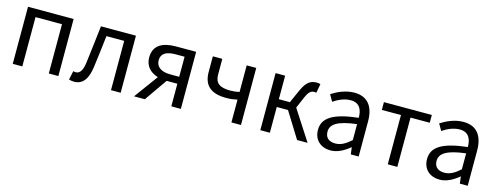

<svg xmlns="http://www.w3.org/2000/svg" viewBox="-22 -1155 4546 1765"><g transform="rotate(15 2251.5 -272.0)"><path d="M92 0H183V-469H435V0H526V-543H92Z M679 13C758 13 806 -47 821 -168C835 -268 846 -369 858 -469H1027V0H1119V-543H786C772 -425 759 -308 744 -191C735 -110 709 -75 671 -75C661 -75 654 -77 647 -79L629 5C645 10 659 13 679 13Z M1601 -281H1516C1430 -281 1379 -316 1379 -380C1379 -445 1430 -472 1516 -472H1601ZM1501 -543C1379 -543 1288 -502 1288 -382C1288 -297 1342 -248 1412 -227L1246 0H1349L1499 -215H1501H1601V0H1692V-543Z M2173 0H2264V-543H2173V-290C2142 -283 2117 -280 2085 -280C1985 -280 1941 -313 1941 -394V-543H1851V-394C1851 -260 1930 -205 2066 -205C2115 -205 2135 -209 2173 -217Z M2713 -286 2759 -393C2787 -458 2809 -468 2838 -468C2846 -468 2850 -467 2856 -465L2872 -551C2864 -554 2852 -557 2840 -557C2781 -557 2740 -536 2698 -440L2644 -319H2539V-543H2448V0H2539V-245H2646L2798 0H2898Z M3118 13C3185 13 3246 -22 3298 -65H3301L3309 0H3384V-334C3384 -468 3328 -557 3196 -557C3109 -557 3032 -518 2982 -486L3018 -423C3061 -452 3118 -481 3181 -481C3270 -481 3293 -414 3293 -344C3062 -318 2959 -259 2959 -141C2959 -43 3027 13 3118 13ZM3144 -60C3090 -60 3048 -85 3048 -147C3048 -217 3110 -262 3293 -284V-132C3240 -85 3197 -60 3144 -60Z M3661 0H3752V-469H3935V-543H3479V-469H3661Z M4156 13C4223 13 4284 -22 4336 -65H4339L4347 0H4422V-334C4422 -468 4366 -557 4234 -557C4147 -557 4070 -518 4020 -486L4056 -423C4099 -452 4156 -481 4219 -481C4308 -481 4331 -414 4331 -344C4100 -318 3997 -259 3997 -141C3997 -43 4065 13 4156 13ZM4182 -60C4128 -60 4086 -85 4086 -147C4086 -217 4148 -262 4331 -284V-132C4278 -85 4235 -60 4182 -60Z"/></g></svg>

Font: Squished Noto Sans CJK JP Regular
Style: Regular
Weight: 400
Designer: Ryoko NISHIZUKA (kana & ideographs); Paul D. Hunt (Latin, Greek & Cyrillic); Wenlong ZHANG (bopomofo); Sandoll Communica
Foundry: Adobe Systems Incorporated
Version: Version 1.004;PS 1.004;hotconv 1.0.82;makeotf.lib2.5.63406